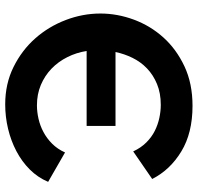

<svg xmlns="http://www.w3.org/2000/svg" viewBox="-31 -723 760 738"><g transform="rotate(90 349.0 -354.0)"><path d="M679 -159Q662 -119 631.5 -88.5Q601 -58 561 -37Q521 -16 475 -5Q429 6 381 6Q302 6 237.5 -26Q173 -58 127.5 -109.5Q82 -161 57 -226.5Q32 -292 32 -360Q32 -425 55.5 -488.5Q79 -552 124 -602Q169 -652 235 -683Q301 -714 387 -714Q491 -714 562 -671Q633 -628 668 -559L562 -486Q548 -516 527.5 -536.5Q507 -557 483 -569Q459 -581 433 -586.5Q407 -592 383 -592Q338 -592 303 -577.5Q268 -563 243 -539Q218 -515 202.5 -483.5Q187 -452 180 -418H464V-307H176Q182 -268 199.5 -233Q217 -198 244 -172Q271 -146 306.5 -131Q342 -116 385 -116Q410 -116 436.5 -122Q463 -128 487.5 -141Q512 -154 532.5 -174.5Q553 -195 566 -224Z"/></g></svg>

Font: PTCRaleway
Style: Bold
Weight: 700
Designer: Matt McInerney, Pablo Impallari, Rodrigo Fuenzalida
Foundry: Matt McInerney, Pablo Impallari, Rodrigo Fuenzalida
Version: Version 3.000g; ttfautohint (v1.5) -l 8 -r 28 -G 28 -x 14 -D